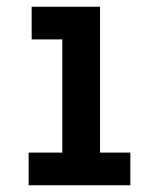

<svg xmlns="http://www.w3.org/2000/svg" viewBox="-20 -550 472 570"><path d="M65 0H367V-97H277V-530H74V-433H165V-97H65Z"/></svg>

Font: Iosevka Sparkle Semibold
Style: Regular
Weight: 600
Designer: Belleve Invis
Foundry: Belleve Invis
Version: Version 4.5.0; ttfautohint (v1.8.3)